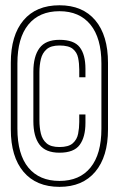

<svg xmlns="http://www.w3.org/2000/svg" viewBox="-20 -701 462 728"><path d="M205.5 7.5Q117.5 7.5 69.2 -49.5Q21 -106.5 21 -210.5V-463Q21 -567 69 -624Q117 -681 205.5 -681Q293.5 -681 341.5 -623.8Q389.5 -566.5 389.5 -463V-210.5Q389.5 -107 341.2 -49.8Q293 7.5 205.5 7.5ZM205.5 -15Q282 -15 323.2 -65.8Q364.5 -116.5 364.5 -213V-460.5Q364.5 -556.5 323 -607.5Q281.5 -658.5 205.5 -658.5Q129 -658.5 87.5 -607.8Q46 -557 46 -460.5V-213.5Q46 -115.5 87.8 -65.2Q129.5 -15 205.5 -15ZM205.5 -122Q152.5 -122 129.5 -153Q106.5 -184 106.5 -241.5V-429Q106.5 -487.5 129.8 -518.8Q153 -550 205.5 -550Q260.5 -550 282.2 -522Q304 -494 304 -440V-408H280.5V-437.5Q280.5 -460.5 276.2 -481.5Q272 -502.5 256.2 -515.5Q240.5 -528.5 205.5 -528.5Q173 -528.5 156.8 -514.2Q140.5 -500 135 -477Q129.5 -454 129.5 -427V-244Q129.5 -217.5 135 -194.5Q140.5 -171.5 156.8 -157.5Q173 -143.5 205.5 -143.5Q240 -143.5 256 -157.8Q272 -172 276.2 -193.8Q280.5 -215.5 280.5 -238.5V-267H304V-235Q304 -181.5 282.2 -151.8Q260.5 -122 205.5 -122Z"/></svg>

Font: Anybody ExtraLight
Style: Regular
Weight: 200
Designer: Tyler Finck
Foundry: Etcetera Type Company
Version: Version 1.010; ttfautohint (v1.8.3) -l 8 -r 50 -G 200 -x 14 